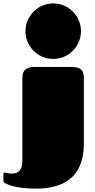

<svg xmlns="http://www.w3.org/2000/svg" viewBox="-86 -892 556 1124"><path d="M63 -709C63 -620 136 -547 226 -547C315 -547 388 -620 388 -709C388 -799 315 -872 226 -872C136 -872 63 -799 63 -709ZM-66 164C-66 175 -60 178 -57 180C-19 200 37 212 123 212C238 212 405 182 405 -53V-432C405 -477 392 -500 330 -500H116C49 -500 45 -462 45 -432V48C45 99 25 124 -16 124C-44 124 -51 118 -59 118C-63 118 -66 120 -66 128Z"/></svg>

Font: Fascinate
Style: Regular
Weight: 900
Designer: Astigmatic (AOETI)
Foundry: Astigmatic (AOETI)
Version: Version 1.000